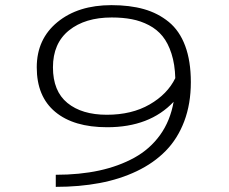

<svg xmlns="http://www.w3.org/2000/svg" viewBox="-20 -727 890 747"><path d="M413.5 -707Q485 -707 539.8 -691.5Q594.5 -676 636.5 -641.8Q678.5 -607.5 700.5 -548.5Q722.5 -489.5 722.5 -407.5Q722.5 -323 696.8 -255Q671 -187 624.5 -139.8Q578 -92.5 512 -61Q446 -29.5 367.5 -14.8Q289 0 197 0V-47Q289.5 -47 365.8 -63.5Q442 -80 502.8 -113.5Q563.5 -147 603 -202Q642.5 -257 655.5 -331Q562.5 -232 397 -232Q266.5 -232 194.8 -291.8Q123 -351.5 123 -465Q123 -575 203.5 -641Q284 -707 413.5 -707ZM186 -465Q186 -372.5 242.2 -326.5Q298.5 -280.5 395.5 -280.5Q492.5 -280.5 562 -320.5Q631.5 -360.5 662 -423Q660.5 -477 647.2 -518.2Q634 -559.5 612.5 -586Q591 -612.5 559.5 -629Q528 -645.5 493 -652.2Q458 -659 414.5 -659Q311 -659 248.5 -608.8Q186 -558.5 186 -465Z"/></svg>

Font: League Mono Wide UltraLight
Style: Regular
Weight: 200
Width: 8
Designer: Tyler Finck
Foundry: The League of Moveable Type / Tyler Finck
Version: Version 2.210